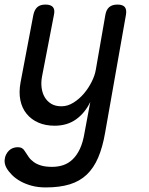

<svg xmlns="http://www.w3.org/2000/svg" viewBox="-30 -580 650 840"><path d="M340 0 365 -134Q342 -86 303 -58Q264 -30 209 -30Q169 -30 138 -43.5Q107 -57 86.5 -82Q66 -107 59 -142Q52 -177 60 -220L116 -515Q121 -538 133.5 -549Q146 -560 169 -560Q192 -560 201.5 -549Q211 -538 206 -515L154 -246Q149 -220 152 -196.5Q155 -173 165.5 -155Q176 -137 194 -126Q212 -115 239 -115Q266 -115 291.5 -131Q317 -147 337 -170.5Q357 -194 371 -222Q385 -250 389 -274L431 -515Q435 -538 448 -549Q461 -560 484 -560Q507 -560 516 -549Q525 -538 521 -515L430 0Q419 64 399.5 109.5Q380 155 349.5 184Q319 213 275 226.5Q231 240 170 240Q136 240 108.5 232.5Q81 225 59.5 213Q38 201 22.5 185.5Q7 170 -2 154Q-7 145 -9 134.5Q-11 124 -9 115Q-8 105 -3 95.5Q2 86 9 79Q16 72 26 68Q36 64 48 64Q59 64 66.5 68.5Q74 73 79 82Q87 95 96 107.5Q105 120 118.5 129.5Q132 139 151 144.5Q170 150 198 150Q224 150 246.5 142.5Q269 135 287.5 117.5Q306 100 319.5 71.5Q333 43 340 0Z"/></svg>

Font: Maple Mono Normal NL
Style: Italic
Weight: 400
Italic angle: -10°
Monospace: yes
Designer: subframe7536
Version: Version 7.000